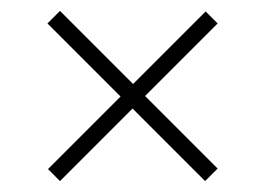

<svg xmlns="http://www.w3.org/2000/svg" viewBox="-20 -429 486 352"><path d="M90 -97 68 -119 201 -252 67 -386 90 -409 224 -275 357 -408 379 -386 246 -253 379 -120 356 -97 223 -230Z"/></svg>

Font: Saira Semi Condensed Thin
Style: Regular
Weight: 100
Width: 4
Designer: Hector Gatti with collaboration of the Omnibus-Type team
Foundry: Omnibus-Type
Version: Version 1.001; ttfautohint (v1.8)